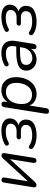

<svg xmlns="http://www.w3.org/2000/svg" viewBox="994 -1529 722 2750"><g transform="rotate(-90 1355.0 -154.0)"><path d="M78.9 6.9Q63 6.9 55.7 -0.2Q48.4 -7.4 47.3 -17.5Q46.3 -27.6 47.8 -36.5L114.7 -457.3Q120.5 -493.3 155.5 -493.3Q174.9 -493.3 182.6 -481.6Q190.4 -470 187 -450.5L127.8 -77.1H99.9L456.9 -468.5Q464.7 -477.3 475.7 -485.3Q486.6 -493.3 505 -493.3Q520.4 -493.3 527.7 -487.1Q535 -480.8 536.8 -471Q538.5 -461.1 536.6 -450.3L469.2 -29.5Q463.4 6.9 429.4 6.9Q409.5 6.9 402 -4.7Q394.5 -16.4 396.9 -36.3L456.5 -409.7H484.4L127.4 -18.3Q119.6 -9.5 108.2 -1.3Q96.8 6.9 78.9 6.9Z M786.9 8.9Q736.3 8.9 690.8 -3.2Q645.2 -15.3 613.4 -38.5Q602.7 -46 598.8 -56.2Q595 -66.5 597 -76.8Q599 -87 605.9 -93.6Q612.8 -100.2 623.3 -101.3Q633.8 -102.4 646.5 -94Q676.4 -72.7 714.2 -63.4Q752 -54 791.7 -54Q860.7 -54 900.8 -74.3Q940.8 -94.6 940.8 -146.3Q940.8 -178.2 917.8 -197Q894.8 -215.8 849.9 -215.8H766.9Q751.2 -215.8 742.4 -222.8Q733.7 -229.9 733.7 -241.6Q733.7 -258.7 743.7 -267.9Q753.7 -277.2 770.7 -277.2H850.2Q897.7 -277.2 927.9 -300.3Q958 -323.4 958 -365Q958 -396.4 930.6 -414.4Q903.1 -432.3 847 -432.3Q807.7 -432.3 769.2 -423.4Q730.7 -414.6 694.1 -393.3Q677.5 -384.4 665 -388.5Q652.5 -392.5 647 -403.5Q641.6 -414.5 645.7 -427.7Q649.8 -440.9 665.9 -448.8Q707.8 -472.6 758.3 -483.9Q808.8 -495.3 860.2 -495.3Q942.9 -495.3 988.6 -462.8Q1034.4 -430.3 1034.4 -377.4Q1034.4 -317.3 995.3 -282.3Q956.3 -247.3 897.3 -242.3L901.1 -255.3Q955.1 -253.9 986.4 -222.8Q1017.7 -191.8 1017.7 -145.9Q1017.7 -64.8 954.5 -27.9Q891.3 8.9 786.9 8.9Z M1134.2 186.9Q1115.3 186.9 1106.3 174.6Q1097.4 162.2 1100.8 139.9L1194.7 -452.1Q1201.4 -493.3 1241.2 -493.3Q1260.1 -493.3 1268.4 -480.9Q1276.7 -468.5 1273.3 -445.7L1261.1 -369.6L1254.3 -383.7Q1281.2 -436.4 1328.1 -465.8Q1375 -495.3 1437.3 -495.3Q1522.4 -495.3 1573.7 -439.3Q1625 -383.3 1625 -286.9Q1625 -206.6 1596.5 -139.4Q1568.1 -72.1 1513.6 -31.6Q1459.1 8.9 1381.1 8.9Q1322.4 8.9 1276.5 -20.4Q1230.7 -49.8 1213.7 -110.3H1221.6L1180.3 148.1Q1174 186.9 1134.2 186.9ZM1371.3 -56.4Q1426.9 -56.4 1465 -87.1Q1503.1 -117.9 1523 -169.8Q1543 -221.7 1543 -284.1Q1543 -355.8 1508.1 -392.9Q1473.2 -430 1411.6 -430Q1356.5 -430 1318.1 -399.2Q1279.8 -368.4 1259.9 -317Q1239.9 -265.7 1239.9 -202.2Q1239.9 -131 1274.8 -93.7Q1309.7 -56.4 1371.3 -56.4Z M1878.2 8.9Q1835.9 8.9 1799.4 -10Q1763 -28.9 1740.7 -61.8Q1718.5 -94.8 1718.5 -137.3Q1718.5 -213.8 1784.2 -247.9Q1849.9 -282 1993.5 -282H2074L2065.7 -228.6H2004.8Q1927.8 -228.6 1883.2 -220.7Q1838.7 -212.9 1819.7 -193.9Q1800.7 -174.9 1800.7 -142.1Q1800.7 -98.1 1830.1 -74.9Q1859.4 -51.6 1898.2 -51.6Q1934.4 -51.6 1966 -68Q1997.5 -84.4 2019.8 -115.5Q2042 -146.6 2048.6 -190.1L2068.1 -311.7Q2077.7 -369.8 2053.1 -400.1Q2028.5 -430.4 1965.1 -430.4Q1928.3 -430.4 1895 -423.2Q1861.6 -415.9 1829.1 -396.6Q1815.9 -389.7 1804.9 -391.1Q1793.9 -392.5 1786.8 -399.5Q1779.7 -406.6 1778.7 -416.6Q1777.7 -426.6 1783.7 -436.9Q1789.8 -447.2 1804.9 -455Q1843.2 -476.2 1887.3 -485.7Q1931.5 -495.3 1973.6 -495.3Q2042 -495.3 2082.5 -469.7Q2123 -444.2 2138 -398.2Q2152.9 -352.1 2142.9 -290.3L2102.1 -33.3Q2096.3 6.9 2057.9 6.9Q2039.9 6.9 2031.5 -5Q2023 -16.9 2025.9 -38.7L2038.5 -119.8L2047.1 -110.4Q2033.7 -69.8 2007.1 -43.2Q1980.5 -16.7 1946.9 -3.9Q1913.3 8.9 1878.2 8.9Z M2415.9 8.9Q2365.3 8.9 2319.8 -3.2Q2274.2 -15.3 2242.4 -38.5Q2231.7 -46 2227.8 -56.2Q2224 -66.5 2226 -76.8Q2228 -87 2234.9 -93.6Q2241.8 -100.2 2252.3 -101.3Q2262.8 -102.4 2275.5 -94Q2305.4 -72.7 2343.2 -63.4Q2381 -54 2420.7 -54Q2489.7 -54 2529.8 -74.3Q2569.8 -94.6 2569.8 -146.3Q2569.8 -178.2 2546.8 -197Q2523.8 -215.8 2478.9 -215.8H2395.9Q2380.2 -215.8 2371.4 -222.8Q2362.7 -229.9 2362.7 -241.6Q2362.7 -258.7 2372.7 -267.9Q2382.7 -277.2 2399.7 -277.2H2479.2Q2526.7 -277.2 2556.9 -300.3Q2587 -323.4 2587 -365Q2587 -396.4 2559.6 -414.4Q2532.1 -432.3 2476 -432.3Q2436.7 -432.3 2398.2 -423.4Q2359.7 -414.6 2323.1 -393.3Q2306.5 -384.4 2294 -388.5Q2281.5 -392.5 2276 -403.5Q2270.6 -414.5 2274.7 -427.7Q2278.8 -440.9 2294.9 -448.8Q2336.8 -472.6 2387.3 -483.9Q2437.8 -495.3 2489.2 -495.3Q2571.9 -495.3 2617.6 -462.8Q2663.4 -430.3 2663.4 -377.4Q2663.4 -317.3 2624.3 -282.3Q2585.3 -247.3 2526.3 -242.3L2530.1 -255.3Q2584.1 -253.9 2615.4 -222.8Q2646.7 -191.8 2646.7 -145.9Q2646.7 -64.8 2583.5 -27.9Q2520.3 8.9 2415.9 8.9Z"/></g></svg>

Font: Nunito Variable Extra Light
Style: Italic
Weight: 200
Italic angle: -9°
Designer: Vernon Adams
Foundry: Vernon Adams
Version: Version 3.602